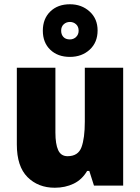

<svg xmlns="http://www.w3.org/2000/svg" viewBox="-20 -871 658 901"><path d="M558 -553V0H421L399 -69H389Q365 -28 325.5 -9Q286 10 237 10Q159 10 109 -40Q59 -90 59 -193V-553H240V-249Q240 -195 253 -166.5Q266 -138 297 -138Q347 -138 362.5 -180.5Q378 -223 378 -300V-553ZM308 -604Q251 -604 216 -637.5Q181 -671 181 -727Q181 -783 216 -817Q251 -851 308 -851Q363 -851 400.5 -817Q438 -783 438 -728Q438 -672 401 -638Q364 -604 308 -604ZM308 -686Q325 -686 337 -697.5Q349 -709 349 -727Q349 -746 337 -757Q325 -768 308 -768Q291 -768 279 -757Q267 -746 267 -727Q267 -709 277.5 -697.5Q288 -686 308 -686Z"/></svg>

Font: Noto Sans Khmer UI SemiCondensed Black
Style: Regular
Weight: 900
Width: 4
Designer: Danh Hong and the Monotype Design Team
Foundry: Monotype Imaging Inc.
Version: Version 2.002; ttfautohint (v1.8.4.7-5d5b)